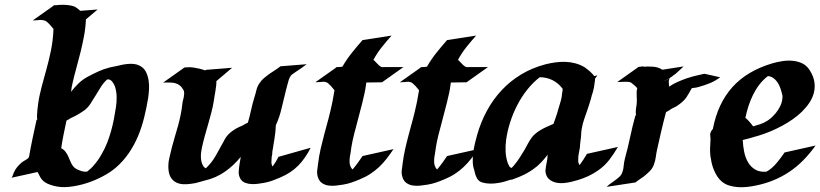

<svg xmlns="http://www.w3.org/2000/svg" viewBox="-20 -777 3482 815"><path d="M138.7 -269.5Q137.7 -271.5 137.7 -273.4Q136.7 -277.8 137.2 -288.8Q137.7 -299.8 138.9 -311.8Q140.1 -323.7 141.6 -334Q143.1 -344.2 143.6 -347.7Q144.5 -353 145 -356.2Q145.5 -359.4 146 -361.8Q146.5 -364.3 147.2 -367.2Q147.9 -370.1 148.9 -375.5L157.2 -410.2L176.8 -481.9Q182.1 -502 187 -521.2Q191.9 -540.5 195.8 -560.5Q200.7 -584 203.4 -607.2Q206.1 -630.4 207 -654.3Q203.1 -658.7 198.7 -664.1Q194.3 -669.4 189.5 -674.6Q184.6 -679.7 179.7 -683.8Q174.8 -688 170.4 -689.5Q157.7 -693.4 144.8 -691.9Q131.8 -690.4 119.1 -690.4L209 -753.9H206.1Q204.6 -753.9 205.8 -754.2Q207 -754.4 209.5 -754.4L210 -754.9H219.2Q223.1 -755.4 227.1 -755.9Q231 -756.3 234.9 -756.3Q258.3 -757.8 281.2 -753.4Q293.5 -751.5 302.7 -745.4Q312 -739.3 320.8 -731L394.5 -736.8L344.7 -694.8Q343.3 -659.7 336.9 -625.5Q330.6 -591.3 322.3 -557.6Q314 -523.9 304.7 -490.5Q295.4 -457 287.6 -422.9Q285.2 -413.6 283.9 -404.8Q282.7 -396 281.7 -387.2Q295.9 -406.2 313.5 -423.1Q331.1 -439.9 352.1 -451.2Q375 -463.4 397.2 -473.6Q419.4 -483.9 444.3 -490.2Q451.2 -491.7 458.3 -493.4Q465.3 -495.1 472.2 -496.1Q483.9 -499 496.8 -501.7Q509.8 -504.4 523.2 -505.6Q536.6 -506.8 549.3 -505.4Q562 -503.9 573.2 -498Q590.3 -489.3 598.9 -472.9Q607.4 -456.5 610.6 -436.8Q613.8 -417 612.5 -397Q611.3 -377 608.9 -360.8Q602.1 -319.3 592 -278.6Q582 -237.8 566.2 -199.7Q550.3 -161.6 526.9 -127.2Q503.4 -92.8 470.7 -64.5Q448.2 -45.4 415.5 -28.1Q382.8 -10.7 346.7 0.7Q310.5 12.2 274.2 16.1Q237.8 20 208 11.7Q191.4 7.3 181.2 2.4Q170.9 -2.4 163.6 -9Q156.2 -15.6 151.1 -24.7Q146 -33.7 139.6 -46.9L29.3 -22.5Q32.7 -27.8 34.7 -33.9Q36.6 -40 39.1 -45.4Q45.4 -59.1 53.5 -68.6Q61.5 -78.1 72.8 -87.9Q73.7 -88.4 77.1 -90.8Q80.6 -93.3 85.2 -95.9Q89.8 -98.6 94.5 -101.6Q99.1 -104.5 102.5 -106.9V-107.4L97.7 -105Q95.2 -104 97.7 -105.7Q100.1 -107.4 103 -109.9Q109.9 -149.9 118.2 -189.5Q126.5 -229 135.3 -268.6ZM262.2 -265.1Q255.9 -235.8 250 -206.5Q244.1 -177.2 239.7 -147.5H240.2Q251 -142.1 257.8 -133.1Q264.6 -124 269.5 -113.5Q274.4 -103 278.8 -92Q283.2 -81.1 289.6 -72.3Q296.4 -63.5 307.1 -58.3Q317.9 -53.2 327.6 -50.3Q337.4 -47.4 349.1 -48.3Q351.1 -49.3 352.5 -50.8Q354 -52.2 356 -53.7Q365.2 -61 373 -69.3Q384.8 -82.5 394.3 -95.5Q403.8 -108.4 412.1 -124Q425.3 -146.5 434.8 -170.9Q444.3 -195.3 451.4 -220.5Q458.5 -245.6 463.4 -271.2Q468.3 -296.9 472.2 -322.3Q475.6 -343.8 475.1 -366.7Q474.6 -389.6 467.8 -410.2Q464.4 -419.4 457.3 -429.2Q450.2 -439 439 -440.4L434.1 -439Q419.4 -425.8 408 -407.7Q396.5 -389.6 385.5 -371.1Q374.5 -352.5 363.3 -335.7Q352.1 -318.8 337.4 -308.1Q323.2 -298.3 309.3 -290.3Q295.4 -282.2 279.8 -275.4Q271.5 -269.5 262.2 -265.1ZM448.2 -489.7Q452.6 -492.2 454.6 -492.7Q456.5 -493.2 460.4 -493.7Q457.5 -492.7 454.6 -491.7Q451.7 -490.7 448.2 -489.7ZM413.6 -475.6H414.1Z M1281.7 -504.4Q1270 -495.1 1257.8 -486.8Q1245.6 -478.5 1232.9 -470.2Q1231.4 -469.2 1226.6 -465.6Q1221.7 -461.9 1217.8 -459.5L1213.9 -454.6Q1208.5 -447.3 1205.6 -437.5Q1201.7 -424.8 1198.5 -411.9Q1195.3 -398.9 1191.9 -386.2Q1182.6 -350.1 1174.6 -314.7Q1166.5 -279.3 1150.9 -245.6Q1150.4 -231 1148.9 -216.6Q1147.5 -202.1 1145 -188L1139.2 -151.9Q1139.2 -150.9 1138.9 -149.9Q1138.7 -148.9 1138.7 -147.9Q1138.2 -146.5 1138.2 -145.5Q1137.2 -140.1 1136.2 -134.5Q1135.3 -128.9 1134.5 -125.5Q1133.8 -122.1 1134 -123Q1134.3 -124 1136.2 -131.8V-128.9Q1136.2 -127.9 1136 -126.7Q1135.7 -125.5 1135.7 -124.5Q1135.3 -121.1 1134.8 -118.2Q1134.3 -115.2 1133.3 -111.8Q1132.3 -100.6 1132.1 -89.6Q1131.8 -78.6 1137.2 -70.3Q1144.5 -80.1 1150.6 -90.1Q1156.7 -100.1 1162.1 -111.3L1298.8 -149.9Q1276.4 -105 1245.6 -73.7Q1214.8 -42.5 1168 -22.9Q1152.3 -16.1 1135.5 -10Q1118.7 -3.9 1101.6 -1Q1090.8 1 1076.7 2.9Q1062.5 4.9 1048.6 4.4Q1034.7 3.9 1022.2 -0.5Q1009.8 -4.9 1002 -15.6Q997.6 -22.5 995.1 -30.8Q992.7 -39.1 993.2 -46.9Q994.1 -63 996.6 -79.1Q999 -95.2 1002 -111.3Q972.7 -74.7 934.6 -48.1Q896.5 -21.5 849.6 -10.7L842.3 -8.8Q836.4 -6.8 830.8 -5.4Q825.2 -3.9 819.3 -2.4Q814.9 -1 811.5 -0.2Q808.1 0.5 804.9 1Q801.8 1.5 798.1 2Q794.4 2.4 789.1 3.4Q772.5 5.9 756.8 4.9Q741.2 3.9 728.5 -2.2Q715.8 -8.3 707.3 -20.3Q698.7 -32.2 695.8 -51.3Q692.4 -77.6 698.2 -103.8Q704.1 -129.9 710.4 -154.8Q716.3 -177.2 723.1 -199.7Q730 -222.2 736.1 -244.4Q742.2 -266.6 746.8 -289.3Q751.5 -312 753.9 -335Q754.4 -341.8 756.3 -349.1Q758.3 -356.4 759.8 -363.5Q761.2 -370.6 761.7 -377.9Q762.2 -385.3 760.3 -392.1Q752.9 -406.2 744.4 -413.3Q735.8 -420.4 725.8 -423.3Q715.8 -426.3 704.1 -426.5Q692.4 -426.8 678.2 -426.8Q676.3 -426.3 672.4 -426.3L763.2 -490.7Q769 -490.7 774.4 -491.2Q778.8 -491.2 782.2 -491.5Q785.6 -491.7 786.1 -491.7Q796.4 -491.2 807.1 -489.3Q816.4 -487.8 827.9 -485.1Q839.4 -482.4 851.1 -478L854 -480.5L965.3 -489.3L898.4 -432.6Q898.9 -424.3 897.5 -412.8Q896 -401.4 894.3 -389.9Q892.6 -378.4 890.6 -368.4Q888.7 -358.4 888.2 -352.5Q884.3 -326.7 877.7 -301.3Q871.1 -275.9 863.8 -250.7Q856.4 -225.6 849.4 -200.2Q842.3 -174.8 836.9 -149.4Q835 -140.1 833.7 -130.1Q832.5 -120.1 832.8 -110.1Q833 -100.1 835.2 -90.6Q837.4 -81.1 842.8 -72.3Q844.7 -68.8 847.4 -66.7Q850.1 -64.5 853.5 -62.5Q878.4 -85.4 895.8 -116.2Q913.1 -147 929.2 -176.3Q939.5 -199.7 960 -216.1Q980.5 -232.4 1003.9 -241.7L1009.8 -244.1Q1019.5 -251 1032.2 -256.3Q1040 -282.7 1045.7 -309.3Q1051.3 -335.9 1059.6 -362.8Q1064.9 -379.4 1068.6 -395.3Q1072.3 -411.1 1082.5 -425.3Q1090.3 -437 1101.1 -446Q1111.8 -455.1 1123.5 -463.4Q1135.3 -471.7 1147.5 -479.2Q1159.7 -486.8 1170.4 -495.6Z M1642.1 -626Q1621.1 -602.5 1600.1 -576.2Q1579.1 -549.8 1564 -520.5L1566.9 -522Q1574.2 -515.1 1581.1 -507.1Q1587.9 -499 1596.7 -493.7Q1601.6 -491.2 1607.2 -491.9Q1612.8 -492.7 1618.2 -492.2H1692.4L1601.6 -427.7Q1586.9 -427.7 1569.8 -427.2Q1552.7 -426.8 1535.2 -426.8L1533.7 -418.9Q1533.2 -415.5 1533 -412.6Q1532.7 -409.7 1531.7 -406.2V-404.8V-404.3Q1530.8 -398.9 1529.8 -393.8Q1528.8 -388.7 1527.8 -383.3Q1523.4 -361.8 1518.1 -341.3Q1512.7 -320.8 1507.3 -299.8Q1500 -269.5 1491.7 -240Q1483.4 -210.4 1476.6 -179.7Q1474.1 -167 1471.9 -154.8Q1469.7 -142.6 1468.3 -129.9Q1467.8 -127 1467.5 -124Q1467.3 -121.1 1466.3 -118.2Q1466.3 -116.2 1465.3 -113.3V-111.8Q1465.3 -111.3 1465.1 -110.8Q1464.8 -110.4 1464.8 -109.9V-109.4Q1463.4 -98.1 1464.1 -86.7Q1464.8 -75.2 1470.7 -64.9Q1473.6 -60.1 1476.6 -57.6Q1488.3 -71.3 1498.5 -85.4Q1508.8 -99.6 1519 -114.7L1650.4 -144Q1635.7 -122.1 1620.8 -103Q1606 -84 1589.1 -68.1Q1572.3 -52.2 1552.2 -39.1Q1532.2 -25.9 1506.8 -15.6Q1489.7 -8.3 1471.9 -2.2Q1454.1 3.9 1435.5 6.8Q1420.9 9.3 1404.3 11Q1387.7 12.7 1372.6 10.3Q1357.4 7.8 1345.5 -1Q1333.5 -9.8 1328.6 -27.8Q1324.7 -42 1326.7 -54.9Q1328.6 -67.9 1330.1 -82Q1334 -113.8 1340.8 -144Q1347.7 -174.3 1356 -205.1Q1365.7 -240.2 1374.8 -274.9Q1383.8 -309.6 1391.1 -344.7Q1393.6 -357.4 1395.5 -369.6Q1397.5 -381.8 1399.9 -394.5H1399.4Q1394 -400.4 1388.9 -407Q1383.8 -413.6 1377.4 -418.9Q1373.5 -423.3 1368.7 -426.3Q1367.7 -427.2 1367.2 -427.2Q1363.8 -428.2 1360.1 -429Q1356.4 -429.7 1355 -430.2Q1345.7 -429.7 1336.7 -428.7Q1327.6 -427.7 1318.4 -427.7L1408.2 -491.2H1405.3Q1404.3 -491.2 1405.5 -491.5Q1406.7 -491.7 1408.2 -491.7L1409.2 -492.2H1412.1Q1414.6 -492.2 1417.2 -492.4Q1419.9 -492.7 1420.9 -492.7Q1424.3 -492.7 1427.2 -493.2Q1430.2 -493.7 1433.6 -494.1Q1451.2 -524.9 1473.4 -552.7Q1495.6 -580.6 1519 -606.9ZM1465.3 -111.8Q1465.3 -110.8 1465.1 -110.6Q1464.8 -110.4 1464.8 -109.9Q1465.3 -115.7 1465.8 -117.9Q1466.3 -120.1 1466.3 -119.6Q1466.3 -119.1 1466.1 -117.2Q1465.8 -115.2 1465.3 -113.3V-112.8ZM1363.8 -429.7Q1362.8 -430.2 1362.3 -430.2Q1362.8 -429.7 1363.8 -429.7Z M2001 -626Q1980 -602.5 1959 -576.2Q1938 -549.8 1922.9 -520.5L1925.8 -522Q1933.1 -515.1 1939.9 -507.1Q1946.8 -499 1955.6 -493.7Q1960.4 -491.2 1966.1 -491.9Q1971.7 -492.7 1977.1 -492.2H2051.3L1960.4 -427.7Q1945.8 -427.7 1928.7 -427.2Q1911.6 -426.8 1894 -426.8L1892.6 -418.9Q1892.1 -415.5 1891.8 -412.6Q1891.6 -409.7 1890.6 -406.2V-404.8V-404.3Q1889.6 -398.9 1888.7 -393.8Q1887.7 -388.7 1886.7 -383.3Q1882.3 -361.8 1877 -341.3Q1871.6 -320.8 1866.2 -299.8Q1858.9 -269.5 1850.6 -240Q1842.3 -210.4 1835.4 -179.7Q1833 -167 1830.8 -154.8Q1828.6 -142.6 1827.1 -129.9Q1826.7 -127 1826.4 -124Q1826.2 -121.1 1825.2 -118.2Q1825.2 -116.2 1824.2 -113.3V-111.8Q1824.2 -111.3 1824 -110.8Q1823.7 -110.4 1823.7 -109.9V-109.4Q1822.3 -98.1 1823 -86.7Q1823.7 -75.2 1829.6 -64.9Q1832.5 -60.1 1835.4 -57.6Q1847.2 -71.3 1857.4 -85.4Q1867.7 -99.6 1877.9 -114.7L2009.3 -144Q1994.6 -122.1 1979.7 -103Q1964.8 -84 1948 -68.1Q1931.2 -52.2 1911.1 -39.1Q1891.1 -25.9 1865.7 -15.6Q1848.6 -8.3 1830.8 -2.2Q1813 3.9 1794.4 6.8Q1779.8 9.3 1763.2 11Q1746.6 12.7 1731.4 10.3Q1716.3 7.8 1704.3 -1Q1692.4 -9.8 1687.5 -27.8Q1683.6 -42 1685.5 -54.9Q1687.5 -67.9 1689 -82Q1692.9 -113.8 1699.7 -144Q1706.5 -174.3 1714.8 -205.1Q1724.6 -240.2 1733.6 -274.9Q1742.7 -309.6 1750 -344.7Q1752.4 -357.4 1754.4 -369.6Q1756.3 -381.8 1758.8 -394.5H1758.3Q1752.9 -400.4 1747.8 -407Q1742.7 -413.6 1736.3 -418.9Q1732.4 -423.3 1727.5 -426.3Q1726.6 -427.2 1726.1 -427.2Q1722.7 -428.2 1719 -429Q1715.3 -429.7 1713.9 -430.2Q1704.6 -429.7 1695.6 -428.7Q1686.5 -427.7 1677.2 -427.7L1767.1 -491.2H1764.2Q1763.2 -491.2 1764.4 -491.5Q1765.6 -491.7 1767.1 -491.7L1768.1 -492.2H1771Q1773.4 -492.2 1776.1 -492.4Q1778.8 -492.7 1779.8 -492.7Q1783.2 -492.7 1786.1 -493.2Q1789.1 -493.7 1792.5 -494.1Q1810.1 -524.9 1832.3 -552.7Q1854.5 -580.6 1877.9 -606.9ZM1824.2 -111.8Q1824.2 -110.8 1824 -110.6Q1823.7 -110.4 1823.7 -109.9Q1824.2 -115.7 1824.7 -117.9Q1825.2 -120.1 1825.2 -119.6Q1825.2 -119.1 1825 -117.2Q1824.7 -115.2 1824.2 -113.3V-112.8ZM1722.7 -429.7Q1721.7 -430.2 1721.2 -430.2Q1721.7 -429.7 1722.7 -429.7Z M2505.9 -443.4Q2505.9 -440.9 2505.6 -437.7Q2505.4 -434.6 2504.9 -430.7Q2504.9 -428.7 2503.9 -424.8Q2502.9 -416 2501.5 -407.2Q2500 -398.4 2497.6 -390.1Q2496.6 -385.3 2494.9 -380.6Q2493.2 -376 2491.7 -371.1Q2491.7 -370.1 2491.2 -368.4Q2490.7 -366.7 2490.2 -365Q2489.7 -363.3 2489.7 -362.5Q2489.7 -361.8 2489.7 -363.3Q2489.3 -362.3 2489.3 -361.3Q2488.8 -358.4 2487.8 -355.2Q2486.8 -352.1 2485.8 -349.6Q2480 -329.1 2472.7 -308.6Q2466.3 -290 2459.7 -271Q2453.1 -252 2449.7 -232.4Q2447.3 -218.8 2446.8 -205.3Q2446.3 -191.9 2443.8 -178.2Q2443.8 -174.8 2443.8 -175Q2443.8 -175.3 2443.4 -171.9Q2443.4 -169.4 2442.4 -164.6Q2442.4 -159.2 2441.9 -156.7Q2441.9 -153.3 2441.4 -150.4Q2440.9 -147.5 2440.4 -144L2439 -137.7Q2438.5 -134.8 2438.2 -132.3Q2438 -129.9 2437.5 -129.4L2437 -126L2435.1 -114.7Q2434.1 -103.5 2434.3 -94Q2434.6 -84.5 2440.4 -76.2Q2448.7 -87.4 2456.3 -99.4Q2463.9 -111.3 2471.7 -124L2603 -153.3Q2585.9 -124 2566.4 -98.6Q2546.9 -73.2 2519 -53.7Q2499 -39.6 2476.8 -29.3Q2454.6 -19 2431.2 -12.2Q2416.5 -7.8 2402.6 -4.6Q2388.7 -1.5 2373.5 0Q2361.8 1 2349.9 -0.2Q2337.9 -1.5 2327.4 -5.9Q2316.9 -10.3 2308.8 -18.3Q2300.8 -26.4 2297.4 -38.6Q2294.9 -46.4 2295.4 -54.4Q2295.9 -62.5 2297.4 -70.6Q2298.8 -78.6 2300.5 -86.7Q2302.2 -94.7 2303.2 -102.5L2304.7 -120.1Q2291.5 -103 2276.6 -87.2Q2261.7 -71.3 2243.2 -58.6Q2217.8 -40.5 2190.9 -29.3Q2179.7 -23.9 2168.9 -20.5Q2166 -19.5 2161.4 -17.6Q2156.7 -15.6 2152.8 -14.2Q2148.9 -12.7 2146.7 -12Q2144.5 -11.2 2147 -12.7Q2148.9 -13.7 2150.6 -14.6Q2152.3 -15.6 2154.3 -16.6Q2146.5 -14.2 2139.2 -11.7Q2131.8 -9.3 2124 -6.8Q2114.3 -3.9 2097.4 -0.7Q2080.6 2.4 2062.5 2.4Q2044.4 2.4 2028.8 -2Q2013.2 -6.3 2005.9 -18.1Q1997.1 -33.7 1994.1 -51.3Q1993.2 -53.2 1993.2 -54.7Q1987.3 -70.8 1986.8 -90.1Q1986.3 -109.4 1988.8 -128.9Q1991.2 -148.4 1995.8 -167.5Q2000.5 -186.5 2004.9 -202.6Q2020.5 -258.3 2046.9 -306.9Q2073.2 -355.5 2109.9 -394.5Q2146.5 -433.6 2193.4 -461.7Q2240.2 -489.7 2296.9 -504.4Q2316.4 -509.3 2337.6 -512.2Q2358.9 -515.1 2380.1 -514.4Q2401.4 -513.7 2421.9 -508.3Q2442.4 -502.9 2460.4 -492.2Q2460.9 -492.2 2464.1 -489.7Q2467.3 -487.3 2471.4 -484.1Q2475.6 -481 2479.5 -477.8Q2483.4 -474.6 2485.4 -472.7Q2491.7 -466.3 2495.8 -462.2Q2500 -458 2502.4 -454.1L2515.6 -457Q2513.2 -453.6 2511 -450.4Q2508.8 -447.3 2506.3 -443.8ZM2236.8 -192.9Q2244.1 -202.6 2254.6 -211.2Q2265.1 -219.7 2277.6 -226.8Q2290 -233.9 2303.2 -239.7Q2316.4 -245.6 2329.1 -251Q2329.1 -251 2329.6 -252Q2335 -267.1 2340.1 -281.5Q2345.2 -295.9 2349.1 -311Q2353 -325.2 2357.4 -338.6Q2361.8 -352.1 2364.3 -366.2Q2365.2 -369.6 2365.2 -374.3Q2365.2 -378.9 2366.2 -382.3Q2367.2 -387.2 2367.9 -391.8Q2368.7 -396.5 2367.7 -400.9Q2350.1 -424.3 2325.2 -436.8Q2300.3 -449.2 2271 -449.2Q2241.7 -426.3 2217.5 -395.8Q2193.4 -365.2 2175.3 -330.1Q2157.2 -294.9 2145.3 -257.3Q2133.3 -219.7 2128.4 -183.1Q2125 -158.2 2126.2 -133.1Q2127.4 -107.9 2135.7 -84Q2138.2 -78.1 2141.1 -72.5Q2144 -66.9 2149.9 -64.5L2151.4 -64Q2154.8 -66.9 2157.7 -70.3Q2160.6 -73.7 2163.1 -76.7Q2175.8 -91.8 2186.5 -108.6Q2197.3 -125.5 2207.5 -142.6Q2214.4 -155.3 2221.4 -168.2Q2228.5 -181.2 2236.8 -192.9ZM2491.2 -373Q2490.7 -372.6 2490.7 -372.1V-370.1Q2490.7 -372.1 2491.2 -373Z M2690.9 -493.2Q2696.8 -493.2 2703.4 -494.6Q2710 -496.1 2715.3 -493.7Q2719.2 -494.1 2722.2 -494.4Q2725.1 -494.6 2728 -494.6Q2731 -494.6 2735.1 -494.4Q2739.3 -494.1 2746.1 -494.1Q2772.5 -493.7 2791.5 -481L2881.8 -495.1Q2870.6 -485.4 2859.6 -474.4Q2848.6 -463.4 2835.9 -455.1Q2835 -454.1 2834.5 -454.1L2832.5 -452.1L2823.2 -446.3Q2818.4 -438 2818.8 -428.5Q2819.3 -418.9 2820.3 -409.2Q2836.4 -420.4 2855.2 -428.7Q2874 -437 2891.6 -443.4Q2906.7 -448.7 2920.7 -452.4Q2934.6 -456.1 2950.2 -459.5Q2952.6 -460 2956.1 -460.7Q2959.5 -461.4 2962.9 -462.4Q2966.3 -463.4 2970.2 -463.9Q2989.3 -459.5 3003.9 -456.5Q3010.3 -455.1 3016.1 -453.6Q3022 -452.1 3026.9 -451.2Q3032.2 -449.7 3037.1 -449.2Q3016.6 -433.6 2994.1 -424.3Q2971.7 -415 2946.8 -408.2Q2939.9 -405.8 2931.6 -404.8Q2923.3 -403.8 2916.5 -402.8Q2909.7 -391.1 2904.5 -381.6Q2899.4 -372.1 2893.6 -363.8Q2887.7 -355.5 2879.9 -347.9Q2872.1 -340.3 2860.4 -332Q2853.5 -326.7 2847.4 -323.7Q2841.3 -320.8 2832.5 -316.4L2831.5 -315.9Q2826.2 -312 2820.1 -308.3Q2814 -304.7 2807.1 -300.8Q2796.4 -261.2 2787.1 -221.2Q2777.8 -181.2 2769 -141.1Q2765.6 -125.5 2763.7 -110.4Q2761.7 -95.2 2756.3 -80.1Q2751 -63.5 2737.8 -50.3Q2724.6 -37.1 2711.4 -26.9L2686 -9.3Q2685.1 -8.3 2683.6 -7.1Q2682.1 -5.9 2680.2 -4.9L2678.2 -2.9L2676.8 -2.4Q2675.8 -2 2676.3 -2.4L2555.2 16.1Q2562.5 8.8 2570.6 2.9Q2578.6 -2.9 2586.9 -8.8Q2595.2 -14.6 2603 -21Q2610.8 -27.3 2617.2 -35.6Q2625.5 -51.8 2627 -69.6Q2628.4 -87.4 2632.8 -104.5Q2645.5 -150.4 2655 -196Q2664.6 -241.7 2677.2 -287.1L2680.2 -288.1Q2678.7 -293.5 2678.7 -300.3Q2678.7 -307.1 2679.4 -313.7Q2680.2 -320.3 2681.2 -326.2Q2682.1 -332 2682.6 -335.4Q2683.6 -344.2 2683.3 -352.5Q2683.1 -360.8 2682.6 -369.4Q2682.1 -377.9 2682.4 -386Q2682.6 -394 2685.1 -402.3Q2681.2 -407.7 2674.3 -413.6Q2667.5 -419.4 2663.1 -422.9Q2659.2 -426.8 2654.3 -428.2H2653.8Q2648.4 -429.7 2642.6 -429.7Q2631.8 -430.2 2621.3 -429.4Q2610.8 -428.7 2600.1 -428.7ZM2796.4 -430.7Q2801.3 -433.1 2805.7 -435.5Q2810.1 -438 2814.9 -440.4L2823.2 -446.3Q2817.4 -442.9 2811.3 -439.2Q2805.2 -435.5 2800.5 -433.1Q2795.9 -430.7 2794.2 -429.7Q2792.5 -428.7 2796.4 -430.7ZM2660.2 -426.3 2655.8 -427.7Q2657.2 -427.2 2659.2 -426.5Q2661.1 -425.8 2660.2 -426.3ZM2652.3 -429.2 2648.9 -430.7Q2647.5 -431.2 2652.3 -429.2Z M2994.6 -206.1Q2994.6 -211.9 2997.8 -218Q3001 -224.1 3005.9 -229.5Q3026.9 -338.4 3088.9 -407.2Q3150.9 -476.1 3257.3 -507.8Q3276.9 -513.7 3299.6 -517.3Q3322.3 -521 3344.2 -519Q3366.2 -517.1 3385.3 -508.1Q3404.3 -499 3417 -479Q3433.1 -453.6 3436.8 -429.7Q3440.4 -405.8 3434.8 -383.5Q3429.2 -361.3 3415.8 -341.1Q3402.3 -320.8 3384.3 -303.2Q3366.2 -285.6 3345 -270.8Q3323.7 -255.9 3302.7 -244.6Q3255.9 -218.8 3204.6 -202.6L3169.4 -192.4Q3164.1 -190.9 3159.4 -189.5Q3154.8 -188 3149.4 -187L3132.8 -182.6Q3133.8 -158.2 3138.7 -133.3Q3143.6 -108.4 3155 -88.6Q3166.5 -68.8 3185.5 -57.4Q3204.6 -45.9 3233.4 -48.3Q3245.6 -54.7 3256.3 -64.2Q3267.1 -73.7 3276.4 -84.7Q3285.6 -95.7 3294.2 -107.2Q3302.7 -118.7 3310.5 -129.9L3441.9 -159.2Q3417.5 -125 3390.1 -97.2Q3362.8 -69.3 3331.3 -48.1Q3299.8 -26.9 3263.7 -12Q3227.5 2.9 3185.5 11.2Q3168.9 14.6 3150.1 16.6Q3131.3 18.6 3112.5 17.3Q3093.8 16.1 3075.9 10.7Q3058.1 5.4 3043.9 -6.3Q3032.7 -15.6 3024.4 -28.6Q3016.1 -41.5 3010.3 -55.7Q3004.4 -69.8 3001 -84.7Q2997.6 -99.6 2995.6 -113.8Q2993.7 -130.9 2994.1 -146.2Q2994.6 -161.6 2995.6 -178.2Q2996.6 -185.5 2995.6 -192.4Q2994.6 -199.2 2994.6 -206.1ZM3239.7 -454.1Q3219.2 -438.5 3203.6 -418.2Q3188 -397.9 3176.5 -374.5Q3165 -351.1 3157 -326.2Q3148.9 -301.3 3144 -276.4Q3147.5 -274.4 3151.9 -270Q3156.2 -265.6 3161.1 -260.3Q3166 -254.9 3170.2 -249.5Q3174.3 -244.1 3176.8 -240.7L3191.4 -245.1Q3190.4 -245.1 3191.7 -245.4Q3192.9 -245.6 3195.3 -246.3Q3197.8 -247.1 3200.4 -247.8Q3203.1 -248.5 3204.6 -249Q3213.4 -252 3222.7 -256.3Q3223.6 -256.8 3227.1 -258.8Q3230.5 -260.7 3232.4 -261.7Q3234.9 -262.7 3236.8 -264.2Q3238.8 -265.6 3241.2 -267.1Q3251 -273.9 3258.5 -281.2Q3266.1 -288.6 3273.4 -297.4Q3284.7 -311.5 3292.5 -327.9Q3300.3 -344.2 3301.3 -362.3Q3302.2 -368.2 3300.5 -374.8Q3298.8 -381.3 3297.4 -386.7Q3294.4 -398.4 3289.8 -409.7Q3285.2 -420.9 3278.3 -430.2Q3271.5 -439.5 3262.2 -446Q3252.9 -452.6 3239.7 -454.1ZM3209 -249Q3210 -249 3212.9 -250Q3213.9 -250.5 3215.3 -250.7Q3216.8 -251 3215.8 -251ZM3182.1 -238.3Q3184.6 -237.3 3186.3 -237.3Q3188 -237.3 3186 -237.8ZM3154.8 -188.5Q3153.8 -188 3154.5 -188.2Q3155.3 -188.5 3156.7 -189Q3156.2 -189 3155.8 -188.7Q3155.3 -188.5 3154.8 -188.5ZM3248.5 -268.1Q3248 -268.1 3248 -267.6Q3251 -269 3248.5 -268.1Z"/></svg>

Font: Autopia Bold Italic
Style: Bold Italic
Weight: 700
Italic angle: -104°
Designer: Antoine Gelgon
Foundry: Antoine Gelgon
Version: V.1.0